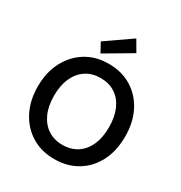

<svg xmlns="http://www.w3.org/2000/svg" viewBox="-216 -1100 1192 1265"><g transform="rotate(30 380.0 -467.5)"><path d="M380 12Q282 12 207.5 -33.5Q133 -79 90.5 -160.5Q48 -242 48 -350Q48 -457 90.5 -538.5Q133 -620 207.5 -666Q282 -712 380 -712Q479 -712 554 -666Q629 -620 670.5 -538.5Q712 -457 712 -350Q712 -242 670.5 -160.5Q629 -79 554 -33.5Q479 12 380 12ZM380 -96Q444 -96 491 -126.5Q538 -157 563.5 -214Q589 -271 589 -350Q589 -429 563.5 -486Q538 -543 491 -573.5Q444 -604 380 -604Q317 -604 270 -573.5Q223 -543 197 -486Q171 -429 171 -350Q171 -271 197 -214Q223 -157 270 -126.5Q317 -96 380 -96ZM297 -743 259 -813 452 -947 501 -863Z"/></g></svg>

Font: DM Sans 10pt SemiBold
Style: Regular
Weight: 600
Version: Version 4.004;gftools[0.9.30]